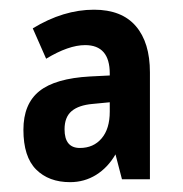

<svg xmlns="http://www.w3.org/2000/svg" viewBox="-20 -742 373 392"><path d="M229 -376 215.8 -426.8Q200.2 -399.9 176.3 -385Q152.3 -370.1 123 -370.1Q79.6 -370.1 53.7 -396Q27.8 -421.9 27.8 -477.1Q27.8 -529.8 60.3 -555.9Q92.8 -582 164.1 -585.9L204.1 -587.9V-591.8Q204.1 -649.9 153.8 -649.9Q120.1 -649.9 74.2 -622.1L46.9 -684.1Q109.4 -722.2 171.9 -722.2Q228.5 -722.2 257.3 -688.7Q286.1 -655.3 286.1 -594.2V-376ZM111.8 -478Q111.8 -439.9 143.1 -439.9Q170.9 -439.9 187.5 -459.5Q204.1 -479 204.1 -514.2V-533.2L168.9 -529.8Q140.6 -527.3 126.2 -515.1Q111.8 -502.9 111.8 -478Z"/></svg>

Font: TypoPRO Open Sans Condensed
Style: Bold
Weight: 700
Width: 3
Foundry: Ascender Corporation
Version: Version 1.11